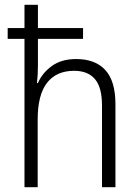

<svg xmlns="http://www.w3.org/2000/svg" viewBox="-20 -780 577 800"><path d="M138 -760V-663H326V-618H138V-508Q138 -487 137 -469.5Q136 -452 134 -434H138Q156 -476 196 -505Q236 -534 297 -534Q377 -534 419 -488Q461 -442 461 -346V0H405V-340Q405 -416 375.5 -450.5Q346 -485 289 -485Q215 -485 176 -435Q137 -385 137 -282V0H82V-618H12V-663H82V-760Z"/></svg>

Font: Noto Sans Kannada SemiCondensed Light
Style: Regular
Weight: 300
Width: 4
Designer: Jelle Bosma - Monotype Design Team
Foundry: Monotype Imaging Inc.
Version: Version 2.005; ttfautohint (v1.8.4.7-5d5b)